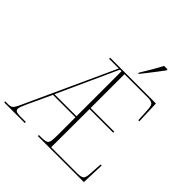

<svg xmlns="http://www.w3.org/2000/svg" viewBox="-242 -1109 1287 1287"><g transform="rotate(45 401.5 -465.5)"><path d="M-3 0V-10H29Q47 -10 58.5 -19Q70 -28 87 -66L379 -704H287V-714H721L727 -551H717L712 -639Q711 -682 698.5 -693Q686 -704 652 -704H433V-383H657V-373H433L432 -10H677Q718 -10 729 -21.5Q740 -33 742 -70L748 -163H758L752 0H316V-10H341Q371 -10 384.5 -16Q398 -22 401.5 -40Q405 -58 405 -95V-267H192L115 -101Q104 -76 97.5 -60.5Q91 -45 91 -34Q91 -20 103 -15Q115 -10 143 -10H192V0ZM196 -277H405V-704H390ZM495 -781Q517 -816 540.5 -856.5Q564 -897 582 -931H614V-921Q601 -904 581 -877Q561 -850 538.5 -822Q516 -794 498 -771H495Z"/></g></svg>

Font: Noto Serif Display SemiCondensed Thin
Style: Regular
Weight: 100
Width: 4
Designer: Monotype Design Team
Foundry: Monotype Imaging Inc.
Version: Version 2.009